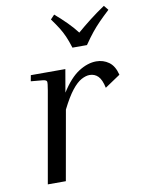

<svg xmlns="http://www.w3.org/2000/svg" viewBox="-84 -802 634 860"><g transform="rotate(-10 233.0 -372.0)"><path d="M332 -450Q315 -450 294.5 -439Q274 -428 251 -399Q228 -370 201 -316L145 0H63L136 -414Q142 -448 140 -454.5Q138 -461 123 -463L68 -468L73 -495H230L212 -391Q251 -453 292 -479Q333 -505 372 -505Q404 -505 429 -487Q454 -469 464 -428L394 -381Q386 -419 370.5 -434.5Q355 -450 332 -450ZM466 -723Q438 -697 419 -677.5Q400 -658 383 -637Q366 -616 344 -584H278Q268 -616 258.5 -637.5Q249 -659 236.5 -679Q224 -699 205 -725L223 -744Q252 -719 276.5 -694.5Q301 -670 320 -645Q349 -670 380.5 -694.5Q412 -719 449 -744Z"/></g></svg>

Font: Inria Serif
Style: Italic
Weight: 400
Italic angle: -10°
Designer: Black Foundry Team
Foundry: Black Foundry
Version: Version 1.000; ttfautohint (v1.8.3)